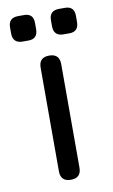

<svg xmlns="http://www.w3.org/2000/svg" viewBox="-80 -728 453 772"><g transform="rotate(-10 146.0 -342.5)"><path d="M146 0C174 0 188 -14 188 -42C188 -42 188 -465 188 -465C188 -465 188 -465 188 -465C188 -493 174 -507 146 -507C146 -507 146 -507 146 -507C118 -507 104 -493 104 -465C104 -465 104 -42 104 -42C104 -42 104 -42 104 -42C104 -14 118 0 146 0C146 0 146 0 146 0ZM75 -581C75 -581 75 -581 75 -581C100.5 -581 113 -594.5 113 -621C113 -621 113 -646 113 -646C113 -646 113 -646 113 -646C113 -672 100.5 -685 75 -685C75 -685 51 -685 51 -685C51 -685 51 -685 51 -685C24.5 -685 11 -672 11 -646C11 -646 11 -621 11 -621C11 -621 11 -621 11 -621C11 -594.5 24.5 -581 51 -581C51 -581 75 -581 75 -581ZM242 -581C242 -581 242 -581 242 -581C267.5 -581 280 -594.5 280 -621C280 -621 280 -646 280 -646C280 -646 280 -646 280 -646C280 -672 267.5 -685 242 -685C242 -685 218 -685 218 -685C218 -685 218 -685 218 -685C191.5 -685 178 -672 178 -646C178 -646 178 -621 178 -621C178 -621 178 -621 178 -621C178 -594.5 191.5 -581 218 -581C218 -581 242 -581 242 -581Z"/></g></svg>

Font: Jura-Fortis-Bold
Style: Bold
Weight: 500
Designer: Daniel Johnson, Alexei Vanyashin, Mirko Velimirovic
Foundry: Daniel Johnson
Version: ""